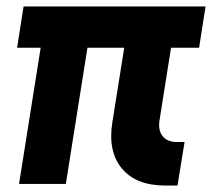

<svg xmlns="http://www.w3.org/2000/svg" viewBox="-20 -570 657 595"><path d="M492 5Q402 5 358 -47.5Q314 -100 328 -190L365 -422H251L184 0H39L106 -422H33L53 -550H617L597 -422H510L474 -195Q470 -165 484.5 -147.5Q499 -130 528 -130H552L530 5Z"/></svg>

Font: JetBrains Mono NL ExtraBold
Style: Italic
Weight: 800
Italic angle: -9°
Monospace: yes
Designer: Philipp Nurullin, Konstantin Bulenkov
Foundry: JetBrains
Version: Version 2.305; ttfautohint (v1.8.4.7-5d5b)